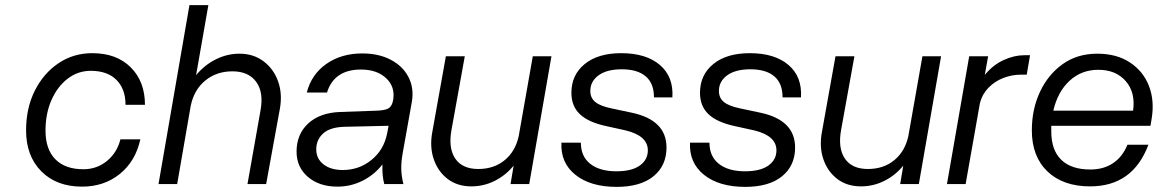

<svg xmlns="http://www.w3.org/2000/svg" viewBox="-20 -720 4529 751"><path d="M82 -210Q82 -297 116 -365Q150 -433 208.5 -472.5Q267 -512 341 -512Q436 -512 491.5 -456.5Q547 -401 547 -310H471Q471 -372 435.5 -407.5Q400 -443 335 -443Q285 -443 245 -412.5Q205 -382 181.5 -329Q158 -276 158 -209Q158 -136 196.5 -97Q235 -58 306 -58Q359 -58 398.5 -90.5Q438 -123 451 -175H529Q510 -89 448.5 -39.5Q387 10 301 10Q201 10 141.5 -50Q82 -110 82 -210Z M999 -288Q1012 -359 982 -400Q952 -441 889 -441Q827 -441 783 -405Q739 -369 726 -306L673 0H600L721 -700H795L747 -426Q779 -465 823.5 -487.5Q868 -510 917 -510Q971 -510 1010.5 -480.5Q1050 -451 1067.5 -402.5Q1085 -354 1075 -296L1021 0H948Z M1556 -126Q1549 -89 1549.5 -60Q1550 -31 1558 0H1483Q1474 -34 1476 -77Q1444 -36 1398 -13Q1352 10 1300 10Q1229 10 1184.5 -28Q1140 -66 1140 -127Q1140 -195 1185.5 -237Q1231 -279 1310 -282L1451 -287Q1484 -288 1497.5 -295Q1511 -302 1516 -321L1518 -330Q1526 -381 1490 -414.5Q1454 -448 1392 -448Q1287 -448 1259 -358H1180Q1198 -429 1256.5 -470Q1315 -511 1397 -511Q1461 -511 1508 -486.5Q1555 -462 1577.5 -419Q1600 -376 1591 -322ZM1217 -136Q1217 -99 1245.5 -77Q1274 -55 1321 -55Q1384 -55 1432.5 -94Q1481 -133 1494 -197L1500 -228L1325 -224Q1270 -222 1243.5 -197.5Q1217 -173 1217 -136Z M1746 -212Q1733 -141 1760.5 -100Q1788 -59 1851 -59Q1912 -59 1954 -93.5Q1996 -128 2009 -188L2064 -500H2137L2050 0H1977L1989 -72Q1958 -34 1915 -12.5Q1872 9 1824 9Q1769 9 1731 -20Q1693 -49 1676.5 -97.5Q1660 -146 1671 -204L1724 -500H1798Z M2427 -210 2350 -227Q2281 -242 2248 -273.5Q2215 -305 2215 -357Q2215 -427 2267 -469.5Q2319 -512 2410 -512Q2507 -512 2561 -466Q2615 -420 2610 -339H2538Q2538 -394 2505.5 -421.5Q2473 -449 2412 -449Q2354 -449 2321.5 -425.5Q2289 -402 2289 -364Q2289 -337 2308.5 -321Q2328 -305 2372 -296L2452 -279Q2587 -250 2587 -143Q2587 -72 2536 -30.5Q2485 11 2392 11Q2290 11 2231 -36Q2172 -83 2176 -162H2252Q2252 -108 2289 -79Q2326 -50 2391 -50Q2451 -50 2482.5 -72.5Q2514 -95 2514 -132Q2514 -189 2427 -210Z M2930 -210 2853 -227Q2784 -242 2751 -273.5Q2718 -305 2718 -357Q2718 -427 2770 -469.5Q2822 -512 2913 -512Q3010 -512 3064 -466Q3118 -420 3113 -339H3041Q3041 -394 3008.5 -421.5Q2976 -449 2915 -449Q2857 -449 2824.5 -425.5Q2792 -402 2792 -364Q2792 -337 2811.5 -321Q2831 -305 2875 -296L2955 -279Q3090 -250 3090 -143Q3090 -72 3039 -30.5Q2988 11 2895 11Q2793 11 2734 -36Q2675 -83 2679 -162H2755Q2755 -108 2792 -79Q2829 -50 2894 -50Q2954 -50 2985.5 -72.5Q3017 -95 3017 -132Q3017 -189 2930 -210Z M3270 -212Q3257 -141 3284.5 -100Q3312 -59 3375 -59Q3436 -59 3478 -93.5Q3520 -128 3533 -188L3588 -500H3661L3574 0H3501L3513 -72Q3482 -34 3439 -12.5Q3396 9 3348 9Q3293 9 3255 -20Q3217 -49 3200.5 -97.5Q3184 -146 3195 -204L3248 -500H3322Z M3771 -500H3845L3832 -427Q3864 -466 3905.5 -485Q3947 -504 3986 -504H4009L3996 -428H3974Q3938 -428 3904.5 -415Q3871 -402 3846.5 -377Q3822 -352 3813 -317L3757 0H3684Z M4016 -210Q4016 -293 4048 -361Q4080 -429 4137 -469.5Q4194 -510 4272 -510Q4348 -510 4400 -475.5Q4452 -441 4474 -384Q4496 -327 4485 -258L4480 -228H4092Q4092 -217 4092 -206Q4092 -133 4131 -95Q4170 -57 4245 -57Q4297 -57 4334 -82Q4371 -107 4390 -154H4472Q4411 9 4244 9Q4138 9 4077 -49.5Q4016 -108 4016 -210ZM4276 -447Q4210 -447 4163.5 -404Q4117 -361 4100 -287H4412Q4422 -358 4383.5 -402.5Q4345 -447 4276 -447Z"/></svg>

Font: Overused Grotesk
Style: Italic
Weight: 400
Italic angle: -10°
Version: Version 0.003